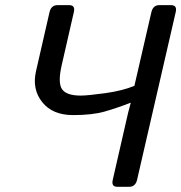

<svg xmlns="http://www.w3.org/2000/svg" viewBox="-20 -720 699 740"><path d="M118.7 -445.3 170.9 -673.3Q177.2 -700.2 201.7 -700.2H246.6Q271 -700.2 264.6 -673.3L217.8 -468.8Q202.1 -399.9 219.5 -375.7Q236.8 -351.6 291 -351.6Q317.4 -351.6 384.8 -360.8Q452.1 -370.1 498 -389.2L563.5 -673.3Q569.8 -700.2 594.2 -700.2H639.2Q663.6 -700.2 657.2 -673.3L508.3 -26.9Q502 0 477.5 0H432.6Q408.2 0 414.6 -26.9L473.6 -284.7Q478.5 -305.2 483.9 -323.7H481.9Q431.2 -303.7 383.1 -290Q335 -276.4 261.7 -276.4Q182.6 -276.4 142.8 -326.2Q103 -376 118.7 -445.3Z"/></svg>

Font: Istok Web
Style: Italic
Weight: 400
Italic angle: -13°
Designer: Andrey V. Panov
Foundry: Andrey V. Panov
Version: Version 1.0.2g